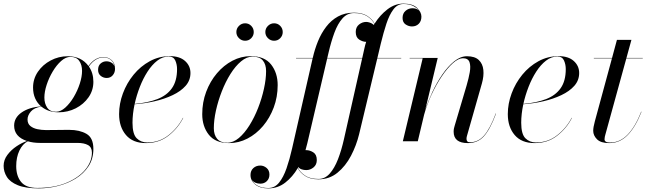

<svg xmlns="http://www.w3.org/2000/svg" viewBox="-65 -780 3568 1060"><path d="M259 -160Q201.5 -160 163.5 -191.5Q124 -186 105.5 -164.5Q87 -143 87 -120.5Q87 -97 102.8 -84.2Q118.5 -71.5 141.8 -66.8Q165 -62 187 -62Q204.5 -62 229.8 -62.2Q255 -62.5 279.5 -62.8Q304 -63 318 -63Q374.5 -63 412.5 -41Q450.5 -19 450.5 42Q450.5 96.5 423.8 137.5Q397 178.5 352.8 205.8Q308.5 233 255.5 246.5Q202.5 260 150 260Q76 260 33.2 242.5Q-9.5 225 -27.2 196.5Q-45 168 -45 135.5Q-45 103 -24.2 75.2Q-3.5 47.5 26.5 27.5Q56.5 7.5 84 -1.5Q13 -25 13 -86.5Q13 -130.5 54.5 -159.2Q96 -188 162 -192.5Q141 -210.5 129.2 -236.8Q117.5 -263 117.5 -296.5Q117.5 -344.5 144.2 -383.8Q171 -423 214.8 -446.2Q258.5 -469.5 309 -469.5Q384 -469.5 423.5 -415.5Q459 -465 506.5 -465Q532 -465 551 -448.5Q570 -432 570 -399.5Q570 -379 557.2 -364.2Q544.5 -349.5 524 -349.5Q505.5 -349.5 491 -361.2Q476.5 -373 476.5 -394Q476.5 -417.5 490.5 -429.5Q504.5 -441.5 522.5 -441.5Q537.5 -441.5 550 -434.2Q562.5 -427 567 -413.5Q563 -437.5 546 -450.2Q529 -463 506.5 -463Q461 -463 425.5 -413Q450.5 -377.5 450.5 -328.5Q450.5 -281 423.8 -242.8Q397 -204.5 353.5 -182.2Q310 -160 259 -160ZM244 -163Q270 -163 295.5 -186Q321 -209 342 -244.2Q363 -279.5 375.5 -318.2Q388 -357 388 -388.5Q388 -421.5 372.5 -443.8Q357 -466 324 -466Q298 -466 272.5 -443.2Q247 -420.5 226 -385.2Q205 -350 192.5 -311.5Q180 -273 180 -241.5Q180 -208.5 195.5 -185.8Q211 -163 244 -163ZM24.5 137Q24.5 191.5 51.5 224.5Q78.5 257.5 141 257.5Q233.5 257.5 301 229.5Q368.5 201.5 405.5 157Q442.5 112.5 442.5 62.5Q442.5 33 421 21Q399.5 9 362.5 9H156.5Q118.5 9 88.5 0Q59.5 14.5 42 51.5Q24.5 88.5 24.5 137Z M666.5 -102.5Q666.5 -39.5 689.8 -16.5Q713 6.5 748 6.5Q814.5 6.5 865.2 -33.5Q916 -73.5 945 -129.5L946.5 -129Q917.5 -72 865.2 -31Q813 10 740.5 10Q668.5 10 630.5 -34.5Q592.5 -79 592.5 -150Q592.5 -207.5 613.5 -264.2Q634.5 -321 672.5 -367.5Q710.5 -414 761.8 -442Q813 -470 873 -470Q927 -470 956.8 -443.2Q986.5 -416.5 986.5 -377Q986.5 -336.5 959.8 -306.2Q933 -276 888.2 -254.8Q843.5 -233.5 788.8 -221Q734 -208.5 678 -204.5Q666.5 -149.5 666.5 -102.5ZM866 -468Q833 -468 803.5 -445.2Q774 -422.5 749.5 -384.5Q725 -346.5 707 -300.2Q689 -254 678.5 -206.5Q751 -212.5 803.5 -232.8Q856 -253 884.2 -293Q912.5 -333 912.5 -398.5Q912.5 -424 902.8 -446Q893 -468 866 -468Z M1399.9 -603Q1399.9 -623 1414.3 -637.2Q1428.7 -651.4 1448.3 -651.4Q1468.3 -651.4 1482.1 -637.2Q1495.9 -623 1495.9 -603Q1495.9 -583.4 1482.1 -569.2Q1468.3 -555 1448.3 -555Q1428.7 -555 1414.3 -569.2Q1399.9 -583.4 1399.9 -603ZM1239.9 -603Q1239.9 -623 1254.3 -637.2Q1268.7 -651.4 1288.3 -651.4Q1308.3 -651.4 1322.1 -637.2Q1335.9 -623 1335.9 -603Q1335.9 -583.4 1322.1 -569.2Q1308.3 -555 1288.3 -555Q1268.7 -555 1254.3 -569.2Q1239.9 -583.4 1239.9 -603ZM1200 10Q1124.5 10 1088 -36Q1051.5 -82 1051.5 -149.5Q1051.5 -215 1073.2 -273Q1095 -331 1132.5 -375.2Q1170 -419.5 1218.2 -444.8Q1266.5 -470 1319.5 -470Q1395.5 -470 1431.8 -423.8Q1468 -377.5 1468 -310Q1468 -244.5 1446.2 -186.5Q1424.5 -128.5 1387 -84.2Q1349.5 -40 1301.2 -15Q1253 10 1200 10ZM1190 8Q1222.5 8 1253.8 -18.2Q1285 -44.5 1312.2 -88Q1339.5 -131.5 1360 -184Q1380.5 -236.5 1392.2 -289.8Q1404 -343 1404 -387.5Q1404 -424.5 1386 -446Q1368 -467.5 1329.5 -467.5Q1297 -467.5 1265.8 -441.2Q1234.5 -415 1207.2 -371.5Q1180 -328 1159.5 -275.5Q1139 -223 1127.2 -169.8Q1115.5 -116.5 1115.5 -72Q1115.5 -35.5 1133.8 -13.8Q1152 8 1190 8Z M1569.5 -460H1661.5L1662 -461.5Q1672.5 -508 1690.5 -552.2Q1708.5 -596.5 1735.8 -632.2Q1763 -668 1801 -689Q1839 -710 1889.5 -710Q1935.5 -710 1963.2 -691.8Q1991 -673.5 2003 -649.5Q2033.5 -697.5 2074.5 -728.8Q2115.5 -760 2162 -760Q2214 -760 2237.8 -736.2Q2261.5 -712.5 2261.5 -688.5Q2261.5 -663.5 2247 -648.8Q2232.5 -634 2209.5 -634Q2191 -634 2174.2 -645.2Q2157.5 -656.5 2157.5 -681Q2157.5 -706 2174 -720.2Q2190.5 -734.5 2212.5 -734.5Q2221.5 -734.5 2231 -731.8Q2240.5 -729 2248 -722Q2237 -736.5 2216 -747.2Q2195 -758 2162 -758Q2129.5 -758 2107 -728.2Q2084.5 -698.5 2068.2 -649Q2052 -599.5 2037.5 -540L2018.5 -460H2150V-458H2018L1917.5 -38.5Q1902.5 23 1872.8 80Q1843 137 1798.2 173.5Q1753.5 210 1693.5 210Q1647 210 1618.8 191Q1590.5 172 1579 148Q1550.5 196.5 1509.8 228.2Q1469 260 1416 260Q1370.5 260 1344.2 238.8Q1318 217.5 1318 186Q1318 162.5 1333.5 148.2Q1349 134 1372 134Q1391 134 1406.8 147.2Q1422.5 160.5 1422.5 183.5Q1422.5 206 1408.2 220Q1394 234 1372 234Q1357.5 234 1344.5 228.5Q1331.5 223 1324.5 210.5Q1333.5 232 1357 245Q1380.5 258 1416 258Q1451.5 258 1475.5 228.5Q1499.5 199 1516.8 149.5Q1534 100 1547.5 40L1661 -458H1569.5ZM1749 -490 1742 -460H1935L1946.5 -511.5Q1950.5 -530.5 1956.5 -549Q1938 -549 1918.5 -561.2Q1899 -573.5 1899 -603.5Q1899 -630 1917 -644.5Q1935 -659 1957 -659Q1965.5 -659 1977.5 -655Q1989.5 -651 1998.5 -642.5Q2000.5 -645 2002 -648Q1990.5 -671.5 1963 -689.8Q1935.5 -708 1889.5 -708Q1852 -708 1825.8 -678.5Q1799.5 -649 1781.2 -599.5Q1763 -550 1749 -490ZM1626 159Q1613 159 1601.2 155.2Q1589.5 151.5 1582 142.5Q1581 144 1580 146Q1591 170 1618.8 189Q1646.5 208 1693.5 208Q1729 208 1755.2 178.5Q1781.5 149 1800.8 99.5Q1820 50 1833.5 -10L1934.5 -458H1741.5L1631.5 11.5Q1627 30.5 1621.5 49Q1624 49 1626.5 49Q1645.5 49 1664.8 61.2Q1684 73.5 1684 103.5Q1684 129.5 1666 144.2Q1648 159 1626 159Z M2268.5 -458H2196.5V-460H2351.5L2282.5 -172.5Q2297.5 -219 2321.5 -270.8Q2345.5 -322.5 2376.5 -367.8Q2407.5 -413 2442.2 -441.2Q2477 -469.5 2513 -469.5Q2556.5 -469.5 2578.2 -448.8Q2600 -428 2603.5 -394Q2607 -360 2595.5 -319.5L2513.5 -31.5Q2510.5 -22.5 2510.5 -13.5Q2510.5 -5.5 2514.5 0Q2518.5 5.5 2529.5 5.5Q2574.5 5.5 2607.2 -31.5Q2640 -68.5 2672 -153.5L2673.5 -153Q2641.5 -67 2607.2 -28.5Q2573 10 2518 10Q2439.5 10 2439.5 -53Q2439.5 -64 2441.5 -72.2Q2443.5 -80.5 2445.5 -87L2511 -308Q2522.5 -347 2528.5 -381.2Q2534.5 -415.5 2527 -437Q2519.5 -458.5 2490.5 -458.5Q2465.5 -458.5 2435 -431.2Q2404.5 -404 2374 -358.8Q2343.5 -313.5 2317.8 -258.2Q2292 -203 2276.5 -147L2241.5 0H2159Z M2812.5 -102.5Q2812.5 -39.5 2835.8 -16.5Q2859 6.5 2894 6.5Q2960.5 6.5 3011.2 -33.5Q3062 -73.5 3091 -129.5L3092.5 -129Q3063.5 -72 3011.2 -31Q2959 10 2886.5 10Q2814.5 10 2776.5 -34.5Q2738.5 -79 2738.5 -150Q2738.5 -207.5 2759.5 -264.2Q2780.5 -321 2818.5 -367.5Q2856.5 -414 2907.8 -442Q2959 -470 3019 -470Q3073 -470 3102.8 -443.2Q3132.5 -416.5 3132.5 -377Q3132.5 -336.5 3105.8 -306.2Q3079 -276 3034.2 -254.8Q2989.5 -233.5 2934.8 -221Q2880 -208.5 2824 -204.5Q2812.5 -149.5 2812.5 -102.5ZM3012 -468Q2979 -468 2949.5 -445.2Q2920 -422.5 2895.5 -384.5Q2871 -346.5 2853 -300.2Q2835 -254 2824.5 -206.5Q2897 -212.5 2949.5 -232.8Q3002 -253 3030.2 -293Q3058.5 -333 3058.5 -398.5Q3058.5 -424 3048.8 -446Q3039 -468 3012 -468Z M3476.5 -163Q3444.5 -80.5 3401 -35.2Q3357.5 10 3298.5 10Q3252 10 3231 -11Q3210 -32 3210 -58Q3210 -77 3219 -110L3313.5 -458H3213.5V-460H3314L3341 -560H3421L3393.5 -460H3483.5V-458H3393L3277 -36.5Q3275.5 -31 3274 -24.5Q3272.5 -18 3272.5 -11Q3272.5 7 3303.5 7Q3358 7 3400.5 -37.2Q3443 -81.5 3475 -163.5Z"/></svg>

Font: Bodoni* 96pt
Style: Italic
Weight: 400
Italic angle: -13°
Version: Version 2.3